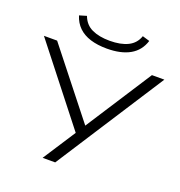

<svg xmlns="http://www.w3.org/2000/svg" viewBox="-157 -1043 1103 1176"><g transform="rotate(20 394.0 -455.0)"><path d="M251 0 399 -228 401 -198 3 -705H89L435 -267H424L707 -705H788L333 0ZM391 -763Q330 -763 283.5 -777.5Q237 -792 206.5 -821.5Q176 -851 162 -896L209 -910Q228 -858 275 -836Q322 -814 391 -814Q463 -814 509.5 -837Q556 -860 573 -910L620 -896Q599 -829 541 -796Q483 -763 391 -763Z"/></g></svg>

Font: Nunito Sans 10pt Expanded Light
Style: Regular
Weight: 300
Width: 7
Designer: Vernon Adams
Foundry: Vernon Adams
Version: Version 3.101;gftools[0.9.27]